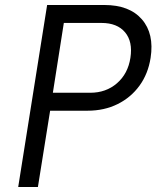

<svg xmlns="http://www.w3.org/2000/svg" viewBox="-20 -750 640 770"><path d="M53 0 169 -730H398Q499 -730 549 -672.5Q599 -615 584 -518Q574 -454 539.5 -406.5Q505 -359 451.5 -332.5Q398 -306 331 -306H181L132 0ZM192 -378H342Q405 -378 449 -416Q493 -454 503 -518Q513 -583 481.5 -620.5Q450 -658 387 -658H236Z"/></svg>

Font: JetBrains Mono NL Light
Style: Italic
Weight: 300
Italic angle: -9°
Designer: Philipp Nurullin, Konstantin Bulenkov
Foundry: JetBrains
Version: Version 2.304; ttfautohint (v1.8.4.7-5d5b)